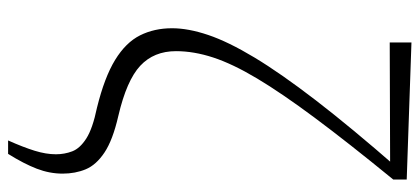

<svg xmlns="http://www.w3.org/2000/svg" viewBox="-308 -534 1061 486"><g transform="rotate(90 223.0 -290.5)"><path d="M335 220Q352 182 361 153Q370 124 370 99Q370 77 362.5 57.5Q355 38 330 22Q305 6 252 -5Q175 -24 131 -51Q87 -78 69 -114Q51 -150 51 -195Q51 -236 68 -286.5Q85 -337 125 -403.5Q165 -470 233.5 -559Q302 -648 405 -766L395 -734V-747L87 -746V-801L434 -789V-755Q340 -640 277.5 -556Q215 -472 178 -410Q141 -348 125 -299Q109 -250 109 -205Q109 -149 146 -114.5Q183 -80 273 -59Q334 -45 365.5 -24Q397 -3 408 23.5Q419 50 419 82Q419 115 406.5 147.5Q394 180 369 220Z"/></g></svg>

Font: Noto Serif TC
Style: Regular
Weight: 200
Designer: Ryoko NISHIZUKA 西塚涼子 (kana & ideographs); Frank Grießhammer (Latin, Greek & Cyrillic); Wenlong ZHANG 张文龙 (bopomofo); San
Foundry: Adobe
Version: Version 2.001;hotconv 1.1.0;makeotfexe 2.6.0